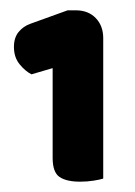

<svg xmlns="http://www.w3.org/2000/svg" viewBox="-20 -721 262 372"><path d="M82 -589 41 -577Q29 -583 18 -596.5Q7 -610 7 -630Q7 -648 16 -659Q25 -670 39 -675L111 -701H127Q151 -701 165.5 -686Q180 -671 180 -647V-375Q174 -373 161.5 -371Q149 -369 135 -369Q109 -369 95.5 -378Q82 -387 82 -415Z"/></svg>

Font: Baloo 2 ExtraBold
Style: Regular
Weight: 800
Designer: Sarang Kulkarni and Ek Type
Foundry: Ek Type
Version: Version 1.640;hotconv 1.0.111;makeotfexe 2.5.65597; ttfautoh